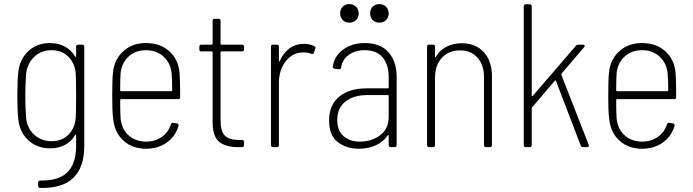

<svg xmlns="http://www.w3.org/2000/svg" viewBox="-20 -721 3395 941"><path d="M363 -502H383Q393 -502 393 -492V-5Q393 99 339 151Q285 203 177 200Q167 200 167 190V174Q167 164 177 164Q269 165 311 122.5Q353 80 353 -6V-58Q353 -61 351.5 -61Q350 -61 348 -59Q330 -28 298.5 -11Q267 6 226 6Q163 6 120.5 -32Q78 -70 70 -133Q65 -173 65 -250Q65 -330 70 -371Q78 -433 120 -471.5Q162 -510 225 -510Q266 -510 297.5 -493Q329 -476 348 -444Q350 -442 351.5 -442Q353 -442 353 -445V-492Q353 -502 363 -502ZM353 -248V-254Q353 -333 351 -362Q347 -411 315 -443Q283 -475 232 -475Q182 -475 148.5 -443Q115 -411 108 -362Q104 -304 104 -252Q104 -192 108 -142Q113 -93 147.5 -61Q182 -29 233 -29Q284 -29 315.5 -61Q347 -93 351 -142Q353 -169 353 -248Z M818 -112Q821 -121 830 -119L848 -116Q853 -115 854.5 -111.5Q856 -108 855 -104Q840 -53 797.5 -22.5Q755 8 696 8Q630 8 587 -30Q544 -68 536 -129Q532 -154 531 -186Q530 -218 530 -251Q530 -335 534 -369Q541 -431 585 -470.5Q629 -510 695 -510Q765 -510 809.5 -470Q854 -430 860 -364Q863 -332 863 -245Q863 -235 853 -235H573Q569 -235 569 -231Q569 -165 571 -141Q576 -89 610 -58Q644 -27 697 -27Q741 -27 773.5 -50.5Q806 -74 818 -112ZM571 -362Q569 -338 569 -278Q569 -274 573 -274H820Q824 -274 824 -278Q824 -328 821 -362Q816 -412 781.5 -443.5Q747 -475 696 -475Q644 -475 610 -443.5Q576 -412 571 -362Z M1166 -469H1065Q1061 -469 1061 -465V-131Q1061 -77 1082.5 -56Q1104 -35 1150 -35H1166Q1176 -35 1176 -25V-10Q1176 0 1166 0H1145Q1085 0 1053.5 -26.5Q1022 -53 1022 -124V-465Q1022 -469 1018 -469H967Q957 -469 957 -479V-492Q957 -502 967 -502H1018Q1022 -502 1022 -506V-619Q1022 -629 1032 -629H1051Q1061 -629 1061 -619V-506Q1061 -502 1065 -502H1166Q1176 -502 1176 -492V-479Q1176 -469 1166 -469Z M1518 -496 1522 -494Q1528 -490 1526 -484L1524 -480L1519 -463Q1516 -453 1506 -457Q1488 -465 1463 -464Q1413 -463 1380 -420Q1347 -377 1347 -315V-10Q1347 0 1337 0H1318Q1308 0 1308 -10V-492Q1308 -502 1318 -502H1337Q1347 -502 1347 -492V-423Q1347 -420 1348.5 -419.5Q1350 -419 1351 -422Q1369 -462 1399 -484Q1429 -506 1470 -506Q1498 -506 1518 -496Z M1924 -344V-10Q1924 0 1914 0H1895Q1885 0 1885 -10V-56Q1885 -59 1883 -59.5Q1881 -60 1880 -57Q1858 -25 1821 -8.5Q1784 8 1739 8Q1678 8 1635.5 -24.5Q1593 -57 1593 -130Q1593 -207 1642.5 -247.5Q1692 -288 1777 -288H1881Q1885 -288 1885 -292V-344Q1885 -404 1855.5 -439.5Q1826 -475 1767 -475Q1721 -475 1689.5 -452Q1658 -429 1652 -391Q1650 -380 1641 -382L1620 -384Q1610 -386 1611 -394Q1618 -446 1661.5 -478Q1705 -510 1768 -510Q1844 -510 1884 -465Q1924 -420 1924 -344ZM1885 -148V-251Q1885 -255 1881 -255H1779Q1713 -255 1673 -223.5Q1633 -192 1633 -133Q1633 -80 1664 -53.5Q1695 -27 1744 -27Q1802 -27 1843.5 -58.5Q1885 -90 1885 -148ZM1794 -655Q1794 -675 1806.5 -688Q1819 -701 1839 -701Q1859 -701 1872 -688Q1885 -675 1885 -655Q1885 -635 1872 -622.5Q1859 -610 1839 -610Q1819 -610 1806.5 -623Q1794 -636 1794 -655ZM1647 -655Q1647 -675 1659.5 -688Q1672 -701 1692 -701Q1712 -701 1725 -688Q1738 -675 1738 -655Q1738 -635 1725 -622.5Q1712 -610 1692 -610Q1672 -610 1659.5 -623Q1647 -636 1647 -655Z M2391 -348V-10Q2391 0 2381 0H2362Q2352 0 2352 -10V-343Q2352 -403 2320 -438.5Q2288 -474 2235 -474Q2179 -474 2145.5 -437.5Q2112 -401 2112 -340V-10Q2112 0 2102 0H2083Q2073 0 2073 -10V-492Q2073 -502 2083 -502H2102Q2112 -502 2112 -492V-444Q2112 -441 2113.5 -440.5Q2115 -440 2116 -442Q2135 -475 2168 -492Q2201 -509 2243 -509Q2311 -509 2351 -465.5Q2391 -422 2391 -348Z M2547 -10V-690Q2547 -700 2557 -700H2576Q2586 -700 2586 -690V-253Q2586 -251 2588 -250Q2590 -249 2591 -251L2802 -496Q2807 -502 2814 -502H2837Q2843 -502 2845 -498.5Q2847 -495 2843 -490L2732 -360Q2730 -357 2731 -355L2865 -12Q2866 -10 2866 -7Q2866 0 2858 0H2837Q2829 0 2826 -8L2705 -324Q2704 -326 2702 -326.5Q2700 -327 2699 -325L2588 -195Q2586 -191 2586 -190V-10Q2586 0 2576 0H2557Q2547 0 2547 -10Z M3249 -112Q3252 -121 3261 -119L3279 -116Q3284 -115 3285.5 -111.5Q3287 -108 3286 -104Q3271 -53 3228.5 -22.5Q3186 8 3127 8Q3061 8 3018 -30Q2975 -68 2967 -129Q2963 -154 2962 -186Q2961 -218 2961 -251Q2961 -335 2965 -369Q2972 -431 3016 -470.5Q3060 -510 3126 -510Q3196 -510 3240.5 -470Q3285 -430 3291 -364Q3294 -332 3294 -245Q3294 -235 3284 -235H3004Q3000 -235 3000 -231Q3000 -165 3002 -141Q3007 -89 3041 -58Q3075 -27 3128 -27Q3172 -27 3204.5 -50.5Q3237 -74 3249 -112ZM3002 -362Q3000 -338 3000 -278Q3000 -274 3004 -274H3251Q3255 -274 3255 -278Q3255 -328 3252 -362Q3247 -412 3212.5 -443.5Q3178 -475 3127 -475Q3075 -475 3041 -443.5Q3007 -412 3002 -362Z"/></svg>

Font: Barlow Semi Condensed ExLight
Style: Regular
Weight: 275
Width: 4
Designer: Jeremy Tribby
Foundry: Tribby Type
Version: Version 1.408